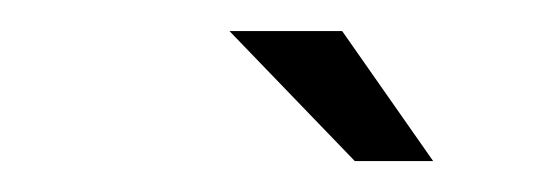

<svg xmlns="http://www.w3.org/2000/svg" viewBox="-20 -711 342 123"><path d="M207.3 -607.8H257.5L199.2 -691.1H127Z"/></svg>

Font: Anybody Thin
Style: Italic
Weight: 100
Italic angle: -10°
Designer: Tyler Finck
Foundry: Etcetera Type Company
Version: Version 1.114;gftools[0.9.25]